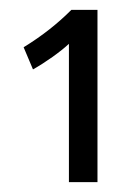

<svg xmlns="http://www.w3.org/2000/svg" viewBox="-20 -655 242 390"><path d="M125 -635C98 -608 67 -583 28 -559L47 -514C72 -528 103 -550 120 -566V-285H178V-635Z"/></svg>

Font: Gully Medium
Style: Regular
Weight: 500
Designer: jaikishan Patel
Foundry: MagicType
Version: Version 1.000;Glyphs 3.2 (3242)